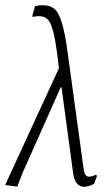

<svg xmlns="http://www.w3.org/2000/svg" viewBox="-28 -722 431 746"><path d="M39 3 -8 -3 201 -457 194 -514Q181 -614 162.5 -640.5Q144 -667 98 -656V-662L108 -698Q167 -711 192 -678.5Q217 -646 233 -531L297 -65Q300 -42 310.5 -37Q321 -32 344 -43L349 -39L338 -8Q321 2 299 4Q263 3 256 -50L211 -383H208L60 -51Z"/></svg>

Font: Alegreya Sans SC Light
Style: Italic
Weight: 300
Italic angle: -7°
Designer: Juan Pablo del Peral
Foundry: Huerta Tipografica
Version: Version 2.007